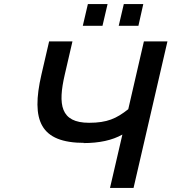

<svg xmlns="http://www.w3.org/2000/svg" viewBox="-20 -927 845 946"><path d="M662 -800 686 -907H590L565 -800ZM485 -800 510 -907H413L388 -800ZM390 -222C470 -222 533 -236 583 -264L522 -1H638L805 -723H689L612 -389C554 -343 508 -322 419 -322C277 -322 265 -412 299 -559L337 -723H222L184 -559C132 -333 178 -223 396 -223Z"/></svg>

Font: Perun Medium Italic
Style: Regular
Weight: 500
Italic angle: -12°
Foundry: Copyright (c) Stefan Peev, Context Ltd, 2016
Version: Version 1.026